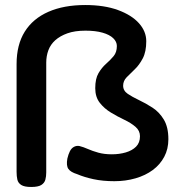

<svg xmlns="http://www.w3.org/2000/svg" viewBox="-20 -714 720 764"><path d="M104 30Q77 30 64.5 22Q52 14 49 0.5Q46 -13 46 -30V-459Q46 -536 78.5 -588Q111 -640 172.5 -667Q234 -694 319 -694Q395 -694 449.5 -674Q504 -654 533 -621.5Q562 -589 562 -550Q562 -508 548 -481.5Q534 -455 516 -438Q498 -421 484 -406.5Q470 -392 470 -373Q470 -353 488.5 -340.5Q507 -328 533.5 -315.5Q560 -303 587 -285.5Q614 -268 632 -238Q650 -208 650 -160Q650 -121 633.5 -90Q617 -59 588 -37.5Q559 -16 519.5 -4.5Q480 7 435 7Q389 7 352 -1Q315 -9 287 -21Q261 -29 252 -42Q243 -55 248 -83Q252 -100 258 -112Q264 -124 274 -129.5Q284 -135 296 -133Q312 -129 330 -121Q348 -113 371.5 -106.5Q395 -100 425 -100Q455 -100 480.5 -107.5Q506 -115 521.5 -130.5Q537 -146 537 -172Q537 -194 519 -209.5Q501 -225 474.5 -237.5Q448 -250 421.5 -266Q395 -282 377 -305Q359 -328 359 -363Q359 -401 372 -423Q385 -445 402 -460Q419 -475 432 -490.5Q445 -506 445 -531Q445 -548 430.5 -562Q416 -576 388 -584Q360 -592 320 -592Q278 -592 248.5 -581.5Q219 -571 200 -554Q181 -537 172.5 -514Q164 -491 164 -465V-28Q164 -12 160.5 1Q157 14 144.5 22Q132 30 104 30Z"/></svg>

Font: Fredoka SemiExpanded Medium
Style: Regular
Weight: 500
Width: 6
Designer: Ben Nathan
Foundry: Milena B. Brandão, Ben Nathan
Version: Version 2.001